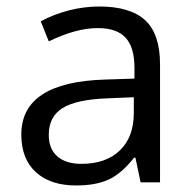

<svg xmlns="http://www.w3.org/2000/svg" viewBox="-20 -564 596 594"><path d="M415 0 398.9 -76.2H395Q355 -25.9 315.2 -8.1Q275.4 9.8 215.8 9.8Q136.2 9.8 91.1 -31.2Q45.9 -72.3 45.9 -147.9Q45.9 -310.1 305.2 -317.9L396 -320.8V-354Q396 -417 368.9 -447Q341.8 -477.1 282.2 -477.1Q215.3 -477.1 130.9 -436L106 -498Q145.5 -519.5 192.6 -531.7Q239.7 -543.9 287.1 -543.9Q382.8 -543.9 429 -501.5Q475.1 -459 475.1 -365.2V0ZM231.9 -57.1Q307.6 -57.1 350.8 -98.6Q394 -140.1 394 -214.8V-263.2L313 -259.8Q216.3 -256.3 173.6 -229.7Q130.9 -203.1 130.9 -147Q130.9 -103 157.5 -80.1Q184.1 -57.1 231.9 -57.1Z"/></svg>

Font: f06252833
Style: Regular
Weight: 400
Foundry: Ascender Corporation
Version: Version 1.10